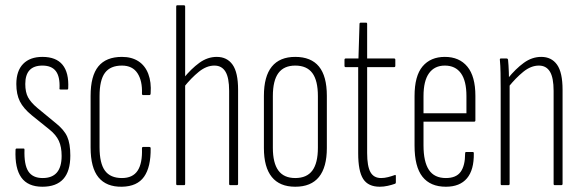

<svg xmlns="http://www.w3.org/2000/svg" viewBox="-20 -703 2210 729"><path d="M141 6Q86 6 61 -29Q36 -64 39 -134Q39 -139 43 -139H70Q73 -139 73 -135Q71 -78 87.5 -52.5Q104 -27 142 -27Q214 -27 214 -111Q214 -145 203.5 -168Q193 -191 168 -211L101 -265Q69 -291 55.5 -318Q42 -345 42 -384Q42 -434 68 -460.5Q94 -487 141 -487Q193 -487 217.5 -457Q242 -427 239 -368Q239 -363 235 -363H210Q208 -363 206.5 -364Q205 -365 206 -368Q208 -412 192 -433Q176 -454 141 -454Q76 -454 76 -384Q76 -353 86.5 -333.5Q97 -314 122 -293L190 -237Q223 -211 235 -184.5Q247 -158 247 -112Q247 -53 220.5 -23.5Q194 6 141 6Z M443 6Q384 7 354 -29.5Q324 -66 324 -143V-339Q324 -415 353.5 -451Q383 -487 443 -487Q480 -487 505.5 -470.5Q531 -454 543 -422.5Q555 -391 552 -349Q552 -342 547 -342H523Q521 -342 520 -343.5Q519 -345 519 -347Q521 -396 502 -425Q483 -454 443 -454Q399 -454 378.5 -426.5Q358 -399 358 -338V-144Q358 -83 378.5 -55Q399 -27 443 -27Q484 -27 502.5 -55Q521 -83 519 -139Q519 -145 523 -145H547Q552 -145 552 -140Q553 -69 527 -32Q501 5 443 6Z M854 0Q850 0 850 -5V-358Q850 -408 836 -431Q822 -454 794 -454Q764 -454 735 -430.5Q706 -407 678 -372L676 -405Q706 -442 737 -464.5Q768 -487 803 -487Q842 -487 863 -457.5Q884 -428 884 -362V-5Q884 0 879 0ZM653 0Q649 0 649 -5V-678Q649 -683 653 -683H678Q683 -683 683 -678V-5Q683 0 679 0Z M1101 6Q1042 6 1012 -31Q982 -68 982 -141V-339Q982 -413 1012 -450Q1042 -487 1101 -487Q1161 -487 1191 -450.5Q1221 -414 1221 -339V-141Q1221 -68 1191 -31Q1161 6 1101 6ZM1101 -27Q1145 -27 1166 -55.5Q1187 -84 1187 -142V-338Q1187 -397 1166 -425.5Q1145 -454 1101 -454Q1058 -454 1037 -425.5Q1016 -397 1016 -338V-142Q1016 -84 1037 -55.5Q1058 -27 1101 -27Z M1422 6Q1378 6 1359 -23.5Q1340 -53 1340 -121V-448H1293Q1288 -448 1288 -453V-476Q1288 -481 1293 -481H1341L1345 -612Q1345 -617 1350 -617H1370Q1374 -617 1374 -612V-481H1476Q1481 -481 1481 -476V-453Q1481 -448 1476 -448H1374V-122Q1374 -72 1386.5 -49.5Q1399 -27 1427 -27Q1440 -27 1453.5 -30.5Q1467 -34 1478 -38Q1483 -41 1483 -34V-11Q1483 -6 1479 -5Q1468 -1 1452.5 2.5Q1437 6 1422 6Z M1673 6Q1614 6 1584 -32Q1554 -70 1554 -150V-338Q1554 -415 1584.5 -451Q1615 -487 1669 -487Q1724 -487 1754.5 -450Q1785 -413 1785 -339V-246Q1785 -241 1780 -241H1588V-151Q1588 -89 1608.5 -58Q1629 -27 1673 -27Q1712 -27 1729 -50.5Q1746 -74 1746 -120Q1746 -126 1750 -126H1775Q1779 -126 1779 -121Q1780 -58 1753 -26Q1726 6 1673 6ZM1588 -273H1751V-338Q1751 -396 1730 -425Q1709 -454 1669 -454Q1630 -454 1609 -425Q1588 -396 1588 -338Z M2086 0Q2082 0 2082 -5V-358Q2082 -408 2068 -431Q2054 -454 2026 -454Q1996 -454 1967 -430.5Q1938 -407 1910 -372L1908 -405Q1938 -442 1969 -464.5Q2000 -487 2035 -487Q2074 -487 2095 -457.5Q2116 -428 2116 -362V-5Q2116 0 2111 0ZM1885 0Q1881 0 1881 -5V-367Q1881 -399 1880.5 -426.5Q1880 -454 1878 -475Q1877 -481 1882 -481H1903Q1908 -481 1909 -476Q1911 -457 1912 -428Q1913 -399 1913 -384L1915 -381V-5Q1915 0 1910 0Z"/></svg>

Font: Sofia Sans Extra Condensed ExtraLight
Style: Regular
Weight: 250
Designer: Botio Nikoltchev, Ani Petrova
Foundry: lettersoup
Version: Version 4.101